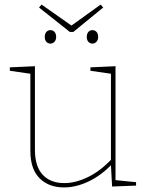

<svg xmlns="http://www.w3.org/2000/svg" viewBox="-20 -815 648 841"><path d="M486 -26 576 -17V-2L471 2L466 -91Q418 -43 364.5 -18.5Q311 6 261 6Q193 6 153 -34.5Q113 -75 113 -154V-492L23 -505V-520L133 -525V-159Q133 -86 167 -49.5Q201 -13 262 -13Q310 -13 363.5 -38.5Q417 -64 466 -115V-492L376 -505V-520L486 -525ZM293 -703 421 -795 432 -782 301 -675H286L151 -782L162 -795ZM226 -653Q226 -640 218.5 -632Q211 -624 201 -624Q190 -624 183 -632Q176 -640 176 -653Q176 -667 183 -675Q190 -683 201 -683Q212 -683 219 -675Q226 -667 226 -653ZM410 -653Q410 -640 402.5 -632Q395 -624 385 -624Q374 -624 367 -632Q360 -640 360 -653Q360 -667 367 -675Q374 -683 385 -683Q396 -683 403 -675Q410 -667 410 -653Z"/></svg>

Font: Bitter Pro Thin
Style: Regular
Weight: 250
Designer: Sol Matas, and Bitter project Authors
Foundry: Sol Matas
Version: Version 1.010